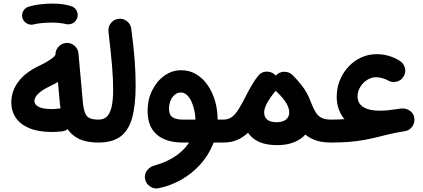

<svg xmlns="http://www.w3.org/2000/svg" viewBox="-20 -762 2387 1084"><path d="M43.8 -183.5Q43.8 -135.3 69 -97.5Q94.2 -59.8 145.4 -38.3Q196.5 -16.8 274 -16.8Q285.3 -16.8 301.6 -17.8Q317.9 -18.8 332.6 -20.6Q359.1 -24.4 375.4 -46Q391.7 -67.5 387.9 -94Q384.2 -120.5 362.6 -136.8Q341.1 -153.1 314.6 -149.3Q303.8 -147.8 292.4 -147Q281 -146.2 274 -146.2Q221.8 -146.2 198 -158.9Q174.2 -171.6 174.2 -191.5Q174.2 -212.2 196.3 -233.3Q218.4 -254.5 259.6 -274Q323.2 -304.3 365.8 -341.3Q408.4 -378.3 421.8 -424.7Q429.3 -450.1 416.1 -473.8Q402.8 -497.4 377.1 -504.6Q351.7 -512.2 328 -499.1Q304.3 -486.1 296.8 -460.3Q292.2 -444.7 264.5 -425.8Q236.8 -406.9 204.5 -392.2Q126.2 -356.1 85 -302.5Q43.8 -248.9 43.8 -183.5ZM293.6 -449 318 -177.9Q324.5 -109.7 346.6 -60.2Q368.8 -10.7 414.3 16Q459.8 42.7 536.6 42.7H537.1Q564.1 42.7 582.8 23.6Q601.4 4.5 601.4 -22Q601.4 -49 582.8 -67.8Q564.1 -86.7 537.1 -86.7H536.6Q507.2 -86.7 488.9 -93.6Q470.6 -100.6 461.1 -122.7Q451.5 -144.8 447.4 -189.3L423 -460.4Q420.3 -487.3 399.7 -504.7Q379 -522.1 352.5 -519.4Q326 -516.7 308.5 -496.1Q290.9 -475.5 293.6 -449ZM106.6 -660.3Q112.7 -640.3 131.8 -629.5Q150.9 -618.8 171.1 -624.3Q188.6 -629.3 216.2 -631.8Q243.8 -634.4 276.9 -634.4Q291.7 -634.4 303.9 -641.7Q316 -648.9 323.3 -661.3Q330.6 -673.7 330.6 -688.1Q330.6 -710.2 314.8 -726Q299 -741.8 276.9 -741.8Q241.5 -741.8 205.4 -737.4Q169.4 -733 142.2 -724.5Q121.2 -717.8 111 -699.2Q100.8 -680.5 106.6 -660.3ZM223.1 -688.1Q223.1 -666 239 -650.2Q254.8 -634.4 276.9 -634.4Q296.5 -634.4 317.3 -632Q338 -629.6 352.1 -626.1Q362.9 -623.7 373.5 -625.1Q384.2 -626.5 393.4 -632.2Q402.6 -637.9 409.7 -647.8Q422.9 -667 417.1 -689.8Q411.4 -712.5 390.5 -724.1Q370.6 -732.3 341.5 -737.1Q312.4 -741.8 276.9 -741.8Q254.8 -741.8 239 -726Q223.1 -710.2 223.1 -688.1Z M472.4 -22Q472.4 4.5 491.5 23.6Q510.6 42.7 537.1 42.7Q613.3 42.7 659.1 9.6Q705 -23.4 725.4 -94.4Q745.8 -165.4 745.8 -278.7Q745.8 -314.8 744.4 -350.4Q743 -386 740.2 -424Q737.3 -461.9 732.6 -505.1Q727.9 -548.3 721.1 -600Q717.7 -626.5 696.1 -642.8Q674.6 -659.1 648.1 -655.6Q621.6 -652.2 605.5 -630.7Q589.4 -609.1 592.4 -582.6Q599.6 -519.7 604.8 -471.6Q610 -423.5 613 -385.7Q616.1 -348 617.4 -316.8Q618.8 -285.5 618.8 -255.6Q618.8 -199 610.7 -161.4Q602.7 -123.8 584.8 -105.2Q566.9 -86.7 537.1 -86.7Q510.6 -86.7 491.5 -67.8Q472.4 -49 472.4 -22Z M1012 42.7H1242.7Q1269.7 42.7 1288.3 23.6Q1307 4.5 1307 -22Q1307 -49 1288.3 -67.8Q1269.7 -86.7 1242.7 -86.7H1010.9Q974.5 -86.7 954.3 -99.9Q934.2 -113.2 934.2 -147.8Q934.2 -173.1 942.9 -194Q951.7 -214.8 966.8 -227.3Q981.9 -239.7 1000.5 -239.7Q1020.8 -239.7 1036.2 -224.9Q1051.6 -210.1 1062.1 -186.3Q1072.6 -162.5 1078.1 -134.6Q1083.6 -106.7 1083.6 -80.4Q1083.6 -22.7 1056.6 27.3Q1029.7 77.3 977.8 114.7Q925.9 152.2 850.7 172.9Q825.3 179.9 809.6 201.2Q793.9 222.5 799 248.8Q804 274.8 826.5 290.3Q849 305.8 874.8 300.8Q941.7 287.2 1001.9 253.4Q1062.1 219.6 1108.6 168.9Q1155.2 118.2 1181.9 53.7Q1208.7 -10.7 1208.7 -85.2Q1208.7 -142 1194 -192.4Q1179.2 -242.9 1152 -281.9Q1124.9 -320.9 1087.2 -343.2Q1049.6 -365.5 1003.4 -365.5Q950.6 -365.5 907.4 -334.2Q864.3 -302.9 838.7 -250.7Q813.2 -198.5 813.2 -136.1Q813.2 -47 865.3 -2.1Q917.4 42.7 1012 42.7Z M1178 -22Q1178 4.5 1197.1 23.6Q1216.2 42.7 1242.7 42.7Q1295.4 42.7 1334.5 20.7Q1373.7 -1.3 1401.6 -34.6Q1429.6 -67.9 1448.5 -103.1Q1467.5 -138.3 1479.9 -164.8Q1489.3 -185.4 1505.9 -209.5Q1522.5 -233.5 1537.5 -250.9Q1554.9 -270.9 1552.2 -298.2Q1549.6 -325.4 1529.2 -342.4Q1508.8 -359.5 1481.8 -357Q1454.7 -354.5 1437.6 -334.1Q1419.9 -312.3 1402.5 -282.8Q1385 -253.4 1368.7 -220.9Q1348.4 -180.7 1330.3 -150.5Q1312.3 -120.2 1291.6 -103.5Q1270.9 -86.7 1242.7 -86.7Q1216.2 -86.7 1197.1 -67.8Q1178 -49 1178 -22ZM1353.6 -106.7Q1353.6 -32.3 1401.9 12.5Q1450.2 57.4 1544.4 57.4Q1635.1 57.4 1689 12Q1742.9 -33.3 1742.9 -109.4Q1742.9 -170.2 1714.5 -228Q1686 -285.8 1630.4 -339Q1611.1 -357.2 1584 -356.6Q1556.9 -356 1538.7 -336.7Q1520.5 -317.4 1521.1 -290.3Q1521.7 -263.2 1541 -245Q1578 -210.1 1595.5 -181.2Q1613 -152.3 1613 -127Q1613 -101.8 1594.5 -86.9Q1575.9 -72 1541.1 -72Q1505.4 -72 1488.4 -87Q1471.4 -102.1 1471.4 -126.8Q1471.4 -149 1487.2 -179.1Q1502.9 -209.1 1536.7 -250.1Q1553.5 -270.9 1551.8 -297.6Q1550 -324.3 1530 -341.7Q1510 -359.1 1482.4 -357.5Q1454.7 -356 1438.4 -334.8Q1391.4 -274 1372.5 -218.5Q1353.6 -163 1353.6 -106.7ZM1539.2 -246.6Q1568.1 -221.6 1587.8 -193.5Q1607.4 -165.5 1619.4 -140.7Q1631.5 -115.8 1637.5 -99.6Q1651.2 -62.3 1676.5 -29.8Q1701.7 2.6 1743.1 22.6Q1784.5 42.7 1847.2 42.7H1847.7Q1874.6 42.7 1893.3 23.6Q1912 4.5 1912 -22Q1912 -49 1893.3 -67.8Q1874.6 -86.7 1847.7 -86.7H1847.2Q1816 -86.7 1796 -96.6Q1776 -106.4 1762.4 -128Q1748.8 -149.5 1735.7 -183.8Q1725.2 -212.2 1713 -235.1Q1700.7 -258.1 1681.8 -282Q1662.8 -306 1632.3 -337.4Q1614.1 -356.3 1586.9 -356.8Q1559.6 -357.2 1540.3 -338.6Q1527.5 -326.5 1522.5 -309.1Q1517.6 -291.6 1521.6 -274.8Q1525.6 -258.1 1539.2 -246.6Z M1782.8 -22Q1782.8 4.5 1802 23.6Q1821.2 42.7 1847.7 42.7Q1901.6 42.7 1946.8 39.4Q1992.1 36 2036.1 28.1Q2080.2 20.1 2131.2 7.1Q2165 -2 2197.1 -8.7Q2229.1 -15.5 2266.5 -21.6Q2292.7 -25.8 2308 -48Q2323.4 -70.3 2319.2 -96.7Q2315.1 -123.2 2292.2 -137.9Q2269.3 -152.6 2244.4 -149.2Q2200.3 -143.4 2163.3 -136.1Q2126.3 -128.8 2087.4 -117.9Q2046 -106.7 2009.1 -99.7Q1972.2 -92.7 1933.5 -89.7Q1894.9 -86.7 1847.7 -86.7Q1821.2 -86.7 1802 -67.8Q1782.8 -49 1782.8 -22ZM1881 -216.7Q1881 -153.6 1912.1 -106.3Q1943.2 -59.1 1998.7 -33.2Q2054.1 -7.3 2126.3 -7.3Q2157.3 -7.3 2195.7 -11.5Q2234.1 -15.6 2269 -22.3Q2295 -27.6 2309.4 -50Q2323.7 -72.5 2318.5 -98.5Q2313.2 -124.5 2290.6 -138.7Q2268.1 -153 2241.8 -148.8Q2201.3 -142.6 2175 -139.8Q2148.8 -137.1 2124.5 -137.1Q2083.6 -137.1 2055.5 -146.4Q2027.5 -155.6 2013.1 -173.6Q1998.7 -191.5 1998.7 -217Q1998.7 -245.4 2013.5 -270.2Q2028.4 -295 2052.4 -310.5Q2076.3 -326 2103.1 -326Q2119.1 -326 2138.3 -320.9Q2157.5 -315.7 2170.4 -307.7Q2194 -294.4 2219.7 -301Q2245.4 -307.6 2259 -330.6Q2272.7 -353.5 2265.9 -379.3Q2259 -405.2 2236.2 -419.2Q2175.7 -456.2 2106.4 -456.2Q2059 -456.2 2018 -437Q1977.1 -417.7 1946.2 -384.2Q1915.4 -350.6 1898.2 -307.6Q1881 -264.5 1881 -216.7Z"/></svg>

Font: Mikhak VF
Style: Regular
Weight: 100
Designer: Amin Abedi
Version: Version 3.001